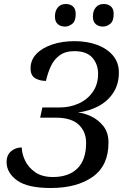

<svg xmlns="http://www.w3.org/2000/svg" viewBox="-20 -930 643 961"><path d="M234 11Q118 11 65.5 -27Q13 -65 13 -119Q13 -154 35.5 -173Q58 -192 89 -192Q89 -162 105 -127.5Q121 -93 155.5 -68.5Q190 -44 245 -44Q324 -44 367.5 -87Q411 -130 411 -215Q411 -271 374 -306Q337 -341 259 -341H181L192 -392H277Q330 -392 374 -412Q418 -432 444.5 -470Q471 -508 471 -561Q471 -608 442.5 -641Q414 -674 352 -674Q307 -674 278.5 -653Q250 -632 234.5 -598.5Q219 -565 210 -525Q179 -525 156 -538.5Q133 -552 133 -588Q133 -630 162.5 -660.5Q192 -691 242 -707.5Q292 -724 353 -724Q416 -724 466 -705.5Q516 -687 545.5 -652Q575 -617 575 -567Q575 -509 547.5 -466.5Q520 -424 473.5 -399Q427 -374 370 -367Q402 -364 437.5 -347Q473 -330 498 -298Q523 -266 523 -216Q523 -101 444 -45Q365 11 234 11ZM495 -797Q473 -797 459 -809.5Q445 -822 445 -847Q445 -876 459.5 -893Q474 -910 499 -910Q521 -910 535 -898Q549 -886 549 -860Q549 -825 532 -811Q515 -797 495 -797ZM305 -797Q283 -797 269 -809.5Q255 -822 255 -847Q255 -876 269.5 -893Q284 -910 309 -910Q331 -910 345 -898Q359 -886 359 -860Q359 -825 342 -811Q325 -797 305 -797Z"/></svg>

Font: NotoSerif-Italic
Style: Regular
Weight: 400
Italic angle: -12°
Designer: Monotype Design Team
Foundry: Monotype Imaging Inc.
Version: Version 2.007; ttfautohint (v1.8) -l 8 -r 50 -G 200 -x 14 -D